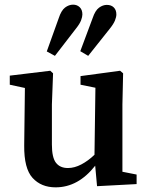

<svg xmlns="http://www.w3.org/2000/svg" viewBox="-20 -791 634 825"><path d="M397 9 389 -79Q316 14 219 14Q157 14 120 -26.5Q83 -67 84 -166L87 -413L22 -427V-466L196 -487L208 -476L203 -342V-170Q203 -114 220.5 -91.5Q238 -69 272 -69Q300 -69 329.5 -84.5Q359 -100 386 -126L390 -414L326 -427V-464L496 -487L509 -476L506 -342V-53L567 -41V0ZM181 -570 232 -712Q243 -746 259.5 -758.5Q276 -771 294 -771Q311 -771 322.5 -760Q334 -749 334 -729Q334 -719 328.5 -704Q323 -689 307 -669L216 -551ZM325 -571 378 -713Q389 -746 405.5 -758Q422 -770 439 -770Q458 -770 469 -759Q480 -748 480 -729Q480 -718 474 -703Q468 -688 452 -668L359 -551Z"/></svg>

Font: Source Serif 4 Semibold
Style: Regular
Weight: 600
Designer: Frank Grießhammer
Foundry: Adobe
Version: Version 4.005;hotconv 1.1.0;makeotfexe 2.6.0